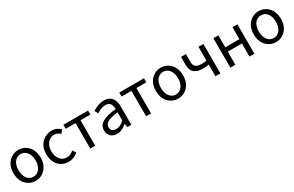

<svg xmlns="http://www.w3.org/2000/svg" viewBox="168 -1807 4707 3070"><g transform="rotate(-30 2521.5 -272.0)"><path d="M303 13Q237 13 179 -20.5Q121 -54 86.5 -117.5Q52 -181 52 -271Q52 -362 86.5 -425.5Q121 -489 179 -523Q237 -557 303 -557Q353 -557 398.5 -538Q444 -519 479 -482Q514 -445 534 -392Q554 -339 554 -271Q554 -181 519 -117.5Q484 -54 427 -20.5Q370 13 303 13ZM303 -63Q350 -63 385.5 -89Q421 -115 441 -162Q461 -209 461 -271Q461 -334 441 -381Q421 -428 385.5 -454Q350 -480 303 -480Q256 -480 220.5 -454Q185 -428 165.5 -381Q146 -334 146 -271Q146 -209 165.5 -162Q185 -115 220.5 -89Q256 -63 303 -63Z M912 13Q840 13 782.5 -20.5Q725 -54 691.5 -117.5Q658 -181 658 -271Q658 -362 694 -425.5Q730 -489 790 -523Q850 -557 919 -557Q972 -557 1010.5 -538Q1049 -519 1077 -493L1031 -433Q1008 -454 981.5 -467Q955 -480 923 -480Q874 -480 835 -454Q796 -428 774 -381Q752 -334 752 -271Q752 -209 773.5 -162Q795 -115 832.5 -89Q870 -63 920 -63Q958 -63 990 -78.5Q1022 -94 1048 -117L1088 -55Q1051 -23 1006 -5Q961 13 912 13Z M1313 0V-469H1131V-543H1587V-469H1404V0Z M1806 13Q1761 13 1725 -5Q1689 -23 1668.5 -57.5Q1648 -92 1648 -141Q1648 -230 1727.5 -277.5Q1807 -325 1981 -344Q1981 -379 1971.5 -410.5Q1962 -442 1938 -461.5Q1914 -481 1869 -481Q1822 -481 1780.5 -462.5Q1739 -444 1706 -423L1671 -486Q1696 -502 1729 -518.5Q1762 -535 1801 -546Q1840 -557 1884 -557Q1950 -557 1991.5 -529Q2033 -501 2052.5 -451.5Q2072 -402 2072 -334V0H1997L1989 -65H1986Q1948 -33 1902.5 -10Q1857 13 1806 13ZM1832 -61Q1871 -61 1906.5 -79Q1942 -97 1981 -132V-283Q1890 -273 1836 -254.5Q1782 -236 1759 -209.5Q1736 -183 1736 -147Q1736 -100 1764 -80.5Q1792 -61 1832 -61Z M2345 0V-469H2163V-543H2619V-469H2436V0Z M2933 13Q2867 13 2809 -20.5Q2751 -54 2716.5 -117.5Q2682 -181 2682 -271Q2682 -362 2716.5 -425.5Q2751 -489 2809 -523Q2867 -557 2933 -557Q2983 -557 3028.5 -538Q3074 -519 3109 -482Q3144 -445 3164 -392Q3184 -339 3184 -271Q3184 -181 3149 -117.5Q3114 -54 3057 -20.5Q3000 13 2933 13ZM2933 -63Q2980 -63 3015.5 -89Q3051 -115 3071 -162Q3091 -209 3091 -271Q3091 -334 3071 -381Q3051 -428 3015.5 -454Q2980 -480 2933 -480Q2886 -480 2850.5 -454Q2815 -428 2795.5 -381Q2776 -334 2776 -271Q2776 -209 2795.5 -162Q2815 -115 2850.5 -89Q2886 -63 2933 -63Z M3625 0V-216Q3606 -213 3591 -210.5Q3576 -208 3559.5 -206.5Q3543 -205 3518 -205Q3450 -205 3401.5 -224.5Q3353 -244 3328 -286Q3303 -328 3303 -394V-543H3393V-394Q3393 -334 3427.5 -307Q3462 -280 3537 -280Q3561 -280 3581.5 -282.5Q3602 -285 3625 -290V-543H3716V0Z M3900 0V-543H3992V-322H4253V-543H4344V0H4253V-242H3992V0Z M4740 13Q4674 13 4616 -20.5Q4558 -54 4523.5 -117.5Q4489 -181 4489 -271Q4489 -362 4523.5 -425.5Q4558 -489 4616 -523Q4674 -557 4740 -557Q4790 -557 4835.5 -538Q4881 -519 4916 -482Q4951 -445 4971 -392Q4991 -339 4991 -271Q4991 -181 4956 -117.5Q4921 -54 4864 -20.5Q4807 13 4740 13ZM4740 -63Q4787 -63 4822.5 -89Q4858 -115 4878 -162Q4898 -209 4898 -271Q4898 -334 4878 -381Q4858 -428 4822.5 -454Q4787 -480 4740 -480Q4693 -480 4657.5 -454Q4622 -428 4602.5 -381Q4583 -334 4583 -271Q4583 -209 4602.5 -162Q4622 -115 4657.5 -89Q4693 -63 4740 -63Z"/></g></svg>

Font: Farlight84_Sys_V01
Style: Regular
Weight: 400
Designer: Ryoko NISHIZUKA  (kana, bopomofo & ideographs); Paul D. Hunt (Latin, Greek & Cyrillic); Sandoll Communications , Soo-you
Foundry: Adobe
Version: Version 2.004;October 29, 2024;FontCreator 14.0.0.2814 64-bi